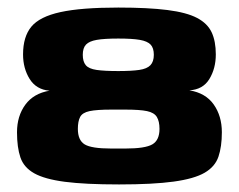

<svg xmlns="http://www.w3.org/2000/svg" viewBox="-20 -484 633 508"><path d="M295 4Q205 4 151.5 -3Q98 -10 70.5 -25.5Q43 -41 34 -67.5Q25 -94 25 -134Q25 -177 47 -207Q69 -237 111 -244Q76 -247 58.5 -275Q41 -303 41 -340Q41 -387 63 -413.5Q85 -440 140 -452Q195 -464 293 -464Q372 -464 423 -457.5Q474 -451 501.5 -436.5Q529 -422 540 -398.5Q551 -375 551 -340Q551 -303 534 -275Q517 -247 481 -245Q524 -238 545.5 -207.5Q567 -177 567 -134Q567 -96 558 -69.5Q549 -43 521.5 -27Q494 -11 439.5 -3.5Q385 4 295 4ZM274 -91H312Q364 -91 383 -102Q402 -113 402 -143Q402 -163 395 -174.5Q388 -186 369 -190Q350 -194 312 -194H274Q236 -194 217 -190Q198 -186 192 -174.5Q186 -163 186 -143Q186 -113 204 -102Q222 -91 274 -91ZM293 -296Q328 -296 348.5 -299Q369 -302 378 -311.5Q387 -321 387 -339Q387 -357 378.5 -366Q370 -375 350 -378.5Q330 -382 293 -382Q256 -382 236 -378.5Q216 -375 207.5 -366Q199 -357 199 -339Q199 -321 207 -311.5Q215 -302 235.5 -299Q256 -296 293 -296Z"/></svg>

Font: Genos Thin ExtraBold
Style: Regular
Weight: 800
Version: Version 1.010